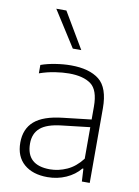

<svg xmlns="http://www.w3.org/2000/svg" viewBox="-90 -868 676 936"><g transform="rotate(10 248.0 -400.0)"><path d="M211 8Q137.5 8 94.8 -29.2Q52 -66.5 52 -135Q52 -203 95.8 -241.2Q139.5 -279.5 235.5 -290L375 -306V-370Q375 -452 337 -480Q299 -508 228 -508Q197 -508 159 -502.2Q121 -496.5 82.5 -483V-524.5Q114.5 -536 154.5 -542.2Q194.5 -548.5 230.5 -548.5Q321.5 -548.5 370.5 -509.8Q419.5 -471 419.5 -369V0H380.5L377 -63H372.5Q345 -29.5 302.5 -10.8Q260 8 211 8ZM99.5 -139Q99.5 -31.5 216.5 -31.5Q258.5 -31.5 300.2 -50.2Q342 -69 375 -112V-268L236 -252Q163.5 -244 131.5 -216.2Q99.5 -188.5 99.5 -139ZM224.5 -630.5 111.5 -808H161.5L266.5 -630.5Z"/></g></svg>

Font: Encode Sans XLt
Style: Regular
Weight: 200
Designer: Multiple Designers
Foundry: Impallari Type
Version: Version 3.002; ttfautohint (v1.8.3) -l 8 -r 50 -G 200 -x 14 